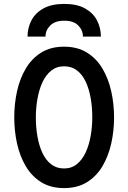

<svg xmlns="http://www.w3.org/2000/svg" viewBox="-20 -951 656 983"><path d="M308 12Q239.5 12 191 -18.2Q142.5 -48.5 112 -100Q81.5 -151.5 67.2 -216.2Q53 -281 53 -350Q53 -419 67.2 -483.8Q81.5 -548.5 112 -600Q142.5 -651.5 191 -681.8Q239.5 -712 308 -712Q376.5 -712 425.2 -681.8Q474 -651.5 504.5 -600Q535 -548.5 549.5 -483.8Q564 -419 564 -350Q564 -281 549.5 -216.2Q535 -151.5 504.5 -100Q474 -48.5 425.2 -18.2Q376.5 12 308 12ZM308 -88.5Q346.5 -88.5 374 -111Q401.5 -133.5 418.8 -171Q436 -208.5 444.2 -255.2Q452.5 -302 452.5 -350Q452.5 -402 444.2 -448.8Q436 -495.5 419 -532.2Q402 -569 374.5 -590.2Q347 -611.5 308 -611.5Q269.5 -611.5 242 -589.2Q214.5 -567 197.2 -529.5Q180 -492 171.8 -445.2Q163.5 -398.5 163.5 -350Q163.5 -298.5 171.8 -251.8Q180 -205 197.2 -168Q214.5 -131 242 -109.8Q269.5 -88.5 308 -88.5ZM121 -763.5Q121 -808.5 141 -846.8Q161 -885 202.8 -908Q244.5 -931 309 -931Q374 -931 415.5 -907.8Q457 -884.5 476.8 -846.2Q496.5 -808 496.5 -763.5H404.5Q404.5 -796.5 380.5 -820.8Q356.5 -845 309 -845Q262 -845 237.5 -820.8Q213 -796.5 213 -763.5Z"/></svg>

Font: Overpass Mono Light SemiBold
Style: Regular
Weight: 600
Monospace: yes
Version: Version 4.000